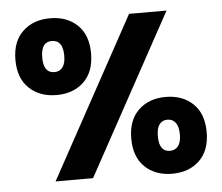

<svg xmlns="http://www.w3.org/2000/svg" viewBox="-52 -773 973 842"><g transform="rotate(-5 435.0 -352.0)"><path d="M198 -715Q272 -715 318 -671Q364 -627 364 -546Q364 -465 318 -421Q272 -377 198 -377Q124 -377 77.5 -421Q31 -465 31 -546Q31 -627 77.5 -671Q124 -715 198 -715ZM710 -704 325 0H160L545 -704ZM149 -546Q149 -478 197 -478Q220 -478 233 -495Q246 -512 246 -546Q246 -615 197 -615Q149 -615 149 -546ZM673 -327Q747 -327 793 -283Q839 -239 839 -158Q839 -77 793 -33Q747 11 673 11Q599 11 553 -33Q507 -77 507 -158Q507 -239 553 -283Q599 -327 673 -327ZM624 -158Q624 -90 672 -90Q695 -90 708 -107Q721 -124 721 -158Q721 -192 708 -209.5Q695 -227 672 -227Q649 -227 636.5 -210Q624 -193 624 -158Z"/></g></svg>

Font: IBM-Poppins
Style: Poppins-Bold
Weight: 700
Designer: Mike Abbink, Paul van der Laan, Pieter van Rosmalen, Ben Mitchell, Mark Frömberg
Foundry: Bold Monday
Version: Version 1.1